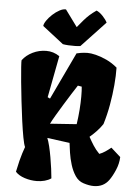

<svg xmlns="http://www.w3.org/2000/svg" viewBox="-65 -1054 795 1113"><g transform="rotate(5 333.0 -497.5)"><path d="M193.4 9.8Q156.2 10.3 120.8 -1.2Q85.4 -12.7 66.9 -33.7Q75.2 -73.2 81.5 -98.6Q87.9 -124 94 -142.8Q100.1 -161.6 106.9 -180.7Q100.1 -194.8 92.5 -235.1Q85 -275.4 77.4 -330.6Q69.8 -385.7 63.2 -444.6Q56.6 -503.4 51.5 -555.2Q46.4 -606.9 44.2 -641.4Q42 -675.8 43 -680.2Q65.4 -710.4 102.5 -728.5Q139.6 -746.6 181.4 -746.8Q223.1 -747.1 258.8 -722.7L212.4 -480L226.6 -473.1L356.9 -747.6Q364.7 -750 382.1 -752.7Q399.4 -755.4 420.4 -755.9Q439 -756.3 469 -749Q499 -741.7 532.5 -726.1Q565.9 -710.4 595.2 -685.5Q596.2 -639.6 591.3 -583.5Q586.4 -527.3 575.9 -468Q565.4 -408.7 548.3 -353Q533.2 -330.6 514.4 -310.5Q495.6 -290.5 474.1 -272.5Q486.8 -249 502.4 -224.4Q518.1 -199.7 539.1 -178.7Q555.7 -184.6 572.5 -195.8Q589.4 -207 606 -220.7L661.6 -170.9Q660.2 -132.3 644 -94.7Q627.9 -57.1 610.8 -33.7Q579.6 9.8 522.5 9.8Q496.1 9.8 462.9 -1Q433.6 -10.3 415 -37.8Q396.5 -65.4 385.5 -101.1Q374.5 -136.7 369.4 -170.9Q364.3 -205.1 361.8 -227.1L231 -244.6Q238.3 -227.1 245.4 -198.2Q252.4 -169.4 258.3 -135.5Q264.2 -101.6 268.6 -69.3Q272.9 -37.1 274.9 -13.2Q258.8 -2 237.5 3.7Q216.3 9.3 193.4 9.8ZM239.3 -328.1 393.6 -338.9Q399.9 -380.9 403.1 -423.1Q406.2 -465.3 406.2 -501Q406.2 -536.6 403.8 -558.1L380.9 -562Q368.2 -542.5 348.1 -511Q328.1 -479.5 306.6 -444.3Q285.2 -409.2 266.8 -378.2Q248.5 -347.2 239.3 -328.1ZM375.5 -792Q363.8 -790 344.5 -789.6Q325.2 -789.1 305.7 -790.3Q286.1 -791.5 273.4 -793.9L150.9 -889.2Q151.9 -902.3 164.6 -920.9Q177.2 -939.5 196.5 -957.3Q215.8 -975.1 236.6 -986.3Q257.3 -997.6 273.9 -996.1L344.7 -899.4Q365.2 -924.8 380.4 -942.1Q395.5 -959.5 411.6 -974.1Q427.7 -988.8 451.2 -1004.9Q469.7 -997.1 488.3 -977.3Q506.8 -957.5 515.1 -940.4Z"/></g></svg>

Font: Fruktur
Style: Regular
Weight: 400
Designer: Viktoriya Grabowska, Eben Sorkin
Foundry: Viktoriya Grabowska
Version: Version 1.008; ttfautohint (v1.8.4.7-5d5b)